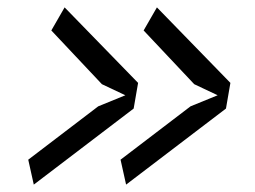

<svg xmlns="http://www.w3.org/2000/svg" viewBox="-20 -533 690 520"><path d="M354 -308.5 342 -239 71.5 -33 56.5 -100.5 246 -245 319.5 -275 256 -305 119 -450.5 155 -513ZM604 -308.5 592 -239 321.5 -33 306.5 -100.5 496 -245 569.5 -275 506 -305 369 -450.5 405 -513Z"/></svg>

Font: B612 Mono
Style: Italic
Weight: 400
Italic angle: -10°
Version: Version 1.005